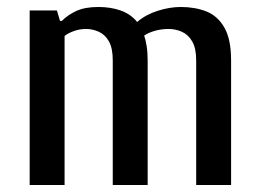

<svg xmlns="http://www.w3.org/2000/svg" viewBox="-20 -530 747 550"><path d="M65 0V-500H143L152 -470H157Q175 -488 199.5 -499Q224 -510 262 -510Q297 -510 325.5 -500Q354 -490 373 -467Q397 -488 431.5 -499Q466 -510 498 -510Q538 -510 570.5 -497.5Q603 -485 622.5 -451.5Q642 -418 642 -357V0H542V-357Q542 -392 530.5 -411.5Q519 -431 501 -439Q483 -447 463 -447Q442 -447 423 -441.5Q404 -436 393 -428Q397 -417 400 -398.5Q403 -380 403 -357V0H303V-357Q303 -392 292 -411.5Q281 -431 263 -439Q245 -447 227 -447Q208 -447 191.5 -441Q175 -435 165 -427V0Z"/></svg>

Font: Cuprum Medium
Style: Regular
Weight: 500
Designer: Jovanny Lemonad
Foundry: Jovanny Lemonad
Version: Version 3.000